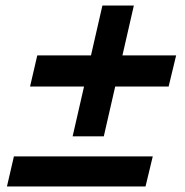

<svg xmlns="http://www.w3.org/2000/svg" viewBox="-20 -670 664 690"><path d="M461 -650 420 -471H613L586 -359H394L353 -180H241L282 -359H88L114 -471H307L348 -650ZM503 0H5L30 -108H529Z"/></svg>

Font: CBA Beacon Sans Extra Bold
Style: Italic
Weight: 800
Italic angle: -13°
Designer: Wei Huang
Foundry: Wei Huang
Version: Version 1.002